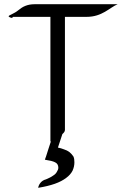

<svg xmlns="http://www.w3.org/2000/svg" viewBox="-20 -644 578 911"><path d="M333 126C333 115.2 332 106 328.1 98.1C323.2 90.8 316.9 84 310.1 78.1C301.8 71.8 293.9 67.9 284.2 64.9C273.9 61 265.1 58.1 254.9 56.2L275.9 -7.8C283.2 -14.2 288.1 -20 288.1 -27.8V-564H391.1C464.8 -564 500 -607.9 538.1 -624H145C109.9 -624 87.9 -612.8 67.9 -596.2C47.9 -579.1 21 -571.8 21 -566.9C21 -563 33.2 -559.1 36.1 -559.1C40 -559.1 41 -564 41 -564H219.2V28.8C220.2 27.8 221.2 25.9 222.2 24.9L210 62C205.1 78.1 201.2 90.8 198.2 99.1C194.8 106.9 193.8 111.8 193.8 111.8L192.9 113.8C215.8 117.2 231.9 121.1 241.2 126C252 130.9 256.8 140.1 256.8 151.9C256.8 158.2 253.9 165 250 170.9C247.1 176.8 241.2 184.1 231 189.9C223.1 195.8 211.9 201.2 198.2 207C173.8 212.9 163.1 233.9 161.1 247.1C191.9 242.2 217.8 235.8 240.2 228C262.2 220.2 279.8 210.9 293.9 200.2C308.1 189.9 317.9 178.2 324.2 166C330.1 152.8 333 140.1 333 126Z"/></svg>

Font: Pierce
Style: Roman
Weight: 500
Version: Version 0.2.0